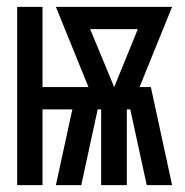

<svg xmlns="http://www.w3.org/2000/svg" viewBox="-20 -540 540 560"><path d="M30 0V-520H104V-286H238L143 -520H482L387 -286H420L482 0H408L360 -221H350V0H275V-221H265L248 -143L217 0H143L191 -221H104V0ZM313 -286 382 -455H243Z"/></svg>

Font: Iosevka SS04 Semibold
Style: Regular
Weight: 600
Monospace: yes
Designer: Belleve Invis
Foundry: Belleve Invis
Version: Version 19.0.0; ttfautohint (v1.8.4)